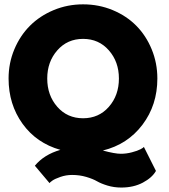

<svg xmlns="http://www.w3.org/2000/svg" viewBox="-20 -692 778 884"><path d="M19.5 -330.5Q19.5 -401.5 46 -464.8Q72.5 -528 118 -573.5Q163.5 -619 227.2 -645.5Q291 -672 362.5 -672Q435 -672 498.8 -645.5Q562.5 -619 607.5 -573.5Q652.5 -528 678.5 -464.8Q704.5 -401.5 704.5 -330.5Q704.5 -208.5 636 -117.8Q567.5 -27 453.5 1Q508.5 16 536.5 16Q562 16 587.5 9.2Q613 2.5 626.8 -4.8Q640.5 -12 642.5 -15.5L698 95Q680.5 126 637.8 148.8Q595 171.5 538.5 171.5Q505 171.5 475.2 162.5Q445.5 153.5 426.5 142.5Q407.5 131.5 377 122.5Q346.5 113.5 312 113.5Q284 113.5 258.2 122.5Q232.5 131.5 221.2 139.5Q210 147.5 208 151L140.5 71Q183 19.5 258 -2Q148 -33 83.8 -122.2Q19.5 -211.5 19.5 -330.5ZM197.5 -330.5Q197.5 -253 243.8 -200.2Q290 -147.5 362.5 -147.5Q435 -147.5 481.2 -200.2Q527.5 -253 527.5 -330.5Q527.5 -407.5 481.2 -460.2Q435 -513 362.5 -513Q290 -513 243.8 -460.2Q197.5 -407.5 197.5 -330.5Z"/></svg>

Font: League Spartan ExtraBold
Style: Regular
Weight: 800
Foundry: The League of Moveable Type
Version: Version 2.002